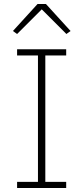

<svg xmlns="http://www.w3.org/2000/svg" viewBox="-20 -946 419 966"><path d="M66 0V-31H171V-667H66V-698H313V-667H208V-31H313V0ZM211 -926 335 -790 314 -775 190 -899 66 -775 45 -790 169 -926Z"/></svg>

Font: IBM Plex Sans Thai ExtraLight
Style: Regular
Weight: 200
Designer: Mike Abbink, Paul van der Laan, Pieter van Rosmalen, Ben Mitchell, Mark Frömberg
Foundry: Bold Monday
Version: Version 1.1